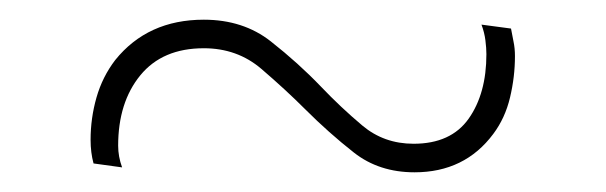

<svg xmlns="http://www.w3.org/2000/svg" viewBox="-20 -347 615 195"><path d="M104 -177 75 -181Q72 -192 72 -205Q72 -227 78 -248Q84 -269 97 -286Q130 -327 187 -327Q227 -327 255 -305Q283 -283 306 -259Q326 -238 348 -219.5Q370 -201 400 -201Q438 -201 456 -226.5Q474 -252 474 -292Q474 -298 473 -306Q472 -314 469 -322L499 -318Q500 -312 501.5 -305Q503 -298 503 -290Q503 -269 498 -248Q493 -227 481 -211Q452 -172 401 -172Q365 -172 339.5 -192Q314 -212 290 -236Q270 -256 245.5 -277Q221 -298 187 -298Q145 -298 122.5 -270.5Q100 -243 100 -199Q100 -188 104 -177Z"/></svg>

Font: Jost* Thin
Style: Regular
Weight: 200
Version: Version 3.7